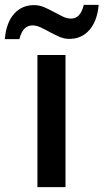

<svg xmlns="http://www.w3.org/2000/svg" viewBox="-71 -765 424 785"><path d="M0 0ZM196.8 0H82V-540H196.8ZM212.4 -606Q191.9 -606 172.1 -614.5Q152.3 -623 133.3 -633.5Q114.3 -644 96.2 -652.6Q78.1 -661.1 61.5 -661.1Q22 -661.1 8.3 -605H-51.3Q-45.4 -672.9 -13.4 -708.5Q18.6 -744.1 68.4 -744.1Q89.4 -744.1 109.4 -735.6Q129.4 -727.1 148.4 -716.6Q167.5 -706.1 185.3 -697.5Q203.1 -689 219.7 -689Q258.3 -689 271.5 -745.1H332.5Q326.7 -679.7 294.9 -642.8Q263.2 -606 212.4 -606Z"/></svg>

Font: Open Sans Semibold
Style: Regular
Weight: 600
Foundry: Ascender Corporation
Version: Version 1.10; ttfautohint (v1.5.65-e2d9)